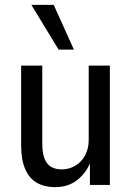

<svg xmlns="http://www.w3.org/2000/svg" viewBox="-20 -761 541 790"><path d="M206 9Q164 9 132.5 -8.5Q101 -26 84 -64.5Q67 -103 67 -162V-491H154V-170Q154 -131 163.5 -107.5Q173 -84 191 -74Q209 -64 234 -64Q264 -64 289.5 -79Q315 -94 330 -121.5Q345 -149 345 -185V-491H432V0H350V-93H352Q334 -49 297.5 -20Q261 9 206 9ZM221 -557 109 -741H201L284 -557Z"/></svg>

Font: Nunito Sans 10pt Condensed Medium
Style: Regular
Weight: 500
Width: 3
Designer: Vernon Adams
Foundry: Vernon Adams
Version: Version 3.101;gftools[0.9.27]